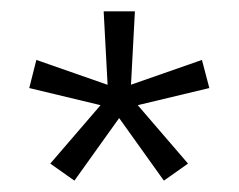

<svg xmlns="http://www.w3.org/2000/svg" viewBox="-20 -659 420 338"><path d="M111 -341 68.5 -371 158 -475 158.5 -473.5 31.5 -504 44 -553.5 170 -509.5 169.5 -508 162.5 -639H217.5L210.5 -508L209.5 -509.5L335.5 -553.5L348.5 -504L221 -473.5L221.5 -475L311 -371L268.5 -341L189.5 -451.5H190Z"/></svg>

Font: Anek Tamil Light
Style: Regular
Weight: 300
Designer: Aadarsh Rajan (Tamil), Yesha Goshar (Latin)
Foundry: Ek Type
Version: Version 1.003